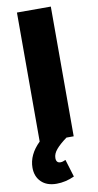

<svg xmlns="http://www.w3.org/2000/svg" viewBox="-102 -745 523 1022"><g transform="rotate(-10 159.5 -234.0)"><path d="M211.9 0Q173.3 28.3 154.1 51.3Q134.8 74.2 134.8 97.2Q134.8 124 158.2 124Q170.4 124 186 116.2L214.8 210.9Q167 232.9 118.2 232.9Q65.4 232.9 35.6 203.6Q5.9 174.3 5.9 127Q5.9 56.6 67.9 -3.9V-701.2H251V0Z"/></g></svg>

Font: Montserrat-Arabic
Style: Bold
Weight: 700
Designer: Mohamed Gaber
Foundry: Kief Type Foundry
Version: Version 5.008;PS 005.008;hotconv 1.0.88;makeotf.lib2.5.64775